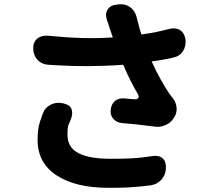

<svg xmlns="http://www.w3.org/2000/svg" viewBox="-20 -836 1040 919"><path d="M284 -341Q315 -334 322.5 -313.5Q330 -293 319 -264Q314 -252 310 -243.5Q306 -235 304.5 -223.5Q303 -212 303 -191Q303 -130 355.5 -103Q408 -76 508 -76Q564 -76 598 -77.5Q632 -79 657 -82Q682 -85 710 -89Q741 -94 758.5 -78Q776 -62 774 -30Q773 1 753 23.5Q733 46 702 51Q676 54 653 56.5Q630 59 595.5 61Q561 63 499 63Q342 63 251 3.5Q160 -56 160 -166Q160 -197 163 -217Q166 -237 171.5 -254Q177 -271 185 -293Q196 -322 224 -335.5Q252 -349 284 -341ZM139 -602Q138 -634 157.5 -650.5Q177 -667 209 -665Q300 -656 375 -654Q450 -652 520 -657L502 -710Q500 -718 497 -726.5Q494 -735 492 -739Q482 -769 495 -790Q508 -811 539 -814L547 -815Q579 -819 602.5 -802Q626 -785 634 -754Q640 -731 645 -711Q650 -691 657 -671Q699 -677 728.5 -683Q758 -689 792 -698Q822 -705 843 -691Q864 -677 868 -645Q871 -614 855 -590Q839 -566 808 -560Q781 -554 759 -550Q737 -546 706 -542Q727 -495 749.5 -455Q772 -415 789 -390Q794 -383 800 -375.5Q806 -368 808 -365Q824 -344 825.5 -318Q827 -292 811 -270Q797 -248 771.5 -237Q746 -226 720 -230Q688 -234 667.5 -236.5Q647 -239 624.5 -241.5Q602 -244 563 -247Q537 -250 522 -267.5Q507 -285 510 -311Q513 -338 530 -352.5Q547 -367 574 -365Q588 -364 602 -362.5Q616 -361 623 -361Q637 -360 642 -367Q647 -374 639 -387Q621 -418 604 -451.5Q587 -485 570 -526Q489 -520 403.5 -519.5Q318 -519 211 -526Q180 -528 160 -549Q140 -570 139 -602Z"/></svg>

Font: Chiron GoRound TC EB
Style: Regular
Weight: 700
Designer: Ryoko NISHIZUKA 西塚涼子 (kana, bopomofo & ideographs); Paul D. Hunt (Latin, Greek & Cyrillic); Sandoll Communications 산돌커뮤니
Foundry: Adobe
Version: Version 1.000;hotconv 1.1.1;makeotfexe 2.6.0